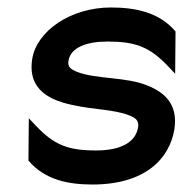

<svg xmlns="http://www.w3.org/2000/svg" viewBox="-20 -482 489 513"><path d="M66 -324C53 -239 118 -212 181 -200C226 -190 285 -189 322 -175C341 -168 352 -161 349 -142C342 -99 298 -80 237 -80C162 -80 125 -94 75 -147L57 -166L56 -53C100 -1 163 11 227 11C367 11 433 -57 446 -137C456 -203 420 -235 375 -253C319 -277 236 -270 186 -290C169 -297 160 -303 163 -320C169 -355 211 -371 267 -371C342 -371 380 -357 430 -304L448 -285L449 -398C405 -450 340 -462 276 -462C170 -462 78 -400 66 -324Z"/></svg>

Font: Charger Sport
Style: BdNrwObl
Weight: 700
Designer: Jasper
Foundry: Cannot Into Space Fonts
Version: Version 1.1